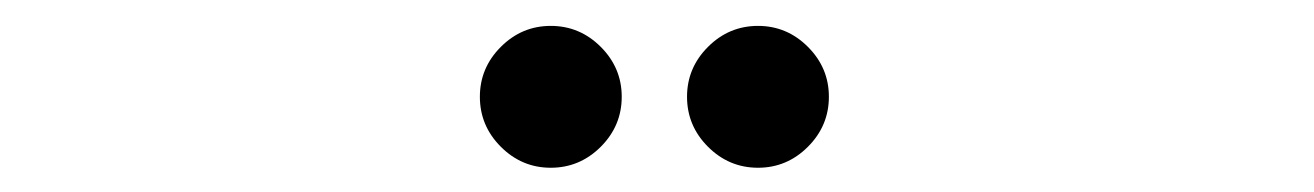

<svg xmlns="http://www.w3.org/2000/svg" viewBox="-20 -895 1040 152"><path d="M540.5 -778.8Q523.9 -795.4 523.9 -818.4Q523.9 -841.3 540.5 -857.9Q557.1 -874.5 580.1 -874.5Q603 -874.5 619.6 -857.9Q636.2 -841.3 636.2 -818.4Q636.2 -795.4 619.6 -778.8Q603 -762.2 580.1 -762.2Q557.1 -762.2 540.5 -778.8ZM376.5 -778.8Q359.9 -795.4 359.9 -818.4Q359.9 -841.3 376.5 -857.9Q393.1 -874.5 416 -874.5Q439 -874.5 455.6 -857.9Q472.2 -841.3 472.2 -818.4Q472.2 -795.4 455.6 -778.8Q439 -762.2 416 -762.2Q393.1 -762.2 376.5 -778.8Z"/></svg>

Font: YuPearl-Medium
Style: Medium
Weight: 500
Designer: Max Yao
Foundry: Max-Everyday
Version: Version 1.011; ttfautohint (v1.8.3)